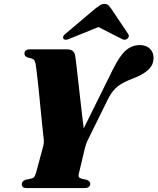

<svg xmlns="http://www.w3.org/2000/svg" viewBox="-20 -949 795 969"><path d="M435.5 -22.5Q435.5 0 407 0H113.5Q90 0 90 -19Q90 -34.5 108 -41.5L138.5 -48Q150 -51 154.2 -58.2Q158.5 -65.5 162 -77L198.5 -213Q202.5 -227.5 201.2 -243.2Q200 -259 197.5 -274.5Q196.5 -283.5 193.8 -310.5Q191 -337.5 187.2 -375.2Q183.5 -413 179.5 -454Q175.5 -495 171.5 -532Q167.5 -569 164.2 -594.8Q161 -620.5 159.5 -627.5Q156.5 -642 149.8 -648.2Q143 -654.5 120.5 -658.5Q103.5 -664.5 103.5 -678Q103.5 -700 131.5 -700H318Q355 -700 359.5 -667.5Q361 -659 364.5 -629.5Q368 -600 372.8 -557.8Q377.5 -515.5 382.8 -468.5Q388 -421.5 393.2 -377.5Q398.5 -333.5 402.5 -301L549.5 -598Q585 -669.5 616 -695.5Q647 -721.5 685.5 -721.5Q718 -721.5 736.5 -703.2Q755 -685 755 -657Q755 -621.5 728 -596.5Q701 -571.5 649 -552Q604.5 -535.5 576.2 -514.8Q548 -494 526.5 -452L427 -250Q418.5 -234 414.8 -222.2Q411 -210.5 408.5 -201.5L377.5 -71Q372 -53 391 -47.5L419 -41Q435.5 -34 435.5 -22.5ZM332 -754Q309.5 -743.5 300.5 -752.5Q297.5 -756.5 298.8 -763.5Q300 -770.5 310 -778L462.5 -907Q475.5 -917 485.2 -923Q495 -929 507.5 -929Q520 -929 526.2 -923Q532.5 -917 540 -907L626.5 -778Q632 -770.5 629.5 -763.5Q627 -756.5 621.5 -752.5Q608 -743.5 591.5 -754L477 -812.5Z"/></svg>

Font: Fraunces 72pt S000 Black
Style: Italic
Weight: 900
Italic angle: -16°
Version: Version 1.000; ttfautohint (v1.8.3)